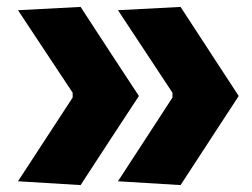

<svg xmlns="http://www.w3.org/2000/svg" viewBox="-20 -533 729 555"><path d="M502 2 321 -9Q360.5 -69.5 399.8 -130Q439 -190.5 478.5 -251V-265Q439 -324.5 399.8 -384.2Q360.5 -444 321 -503.5L502 -513Q544 -449 586 -384.2Q628 -319.5 670 -255.5Q628 -191.5 586 -126.8Q544 -62 502 2ZM213 2 32 -9Q71.5 -69.5 111 -130Q150.5 -190.5 190 -251V-265Q150.5 -324.5 111 -384.2Q71.5 -444 32 -503.5L213 -513Q255 -449 297 -384.2Q339 -319.5 381.5 -255.5Q339 -191.5 297 -126.8Q255 -62 213 2Z"/></svg>

Font: Commissioner ExtraBold
Style: Regular
Weight: 800
Designer: Kostas Bartsokas
Foundry: Kostas Bartsokas
Version: Version 1.000; ttfautohint (v1.8.3)